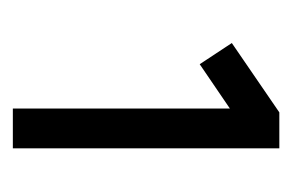

<svg xmlns="http://www.w3.org/2000/svg" viewBox="-98 -784 455 299"><g transform="rotate(90 129.5 -634.5)"><path d="M211 -427H149V-765L80 -718L47 -768L155 -842H211Z"/></g></svg>

Font: SUITE Medium
Style: Regular
Weight: 500
Designer: Sun
Foundry: Sun
Version: Version 2.040